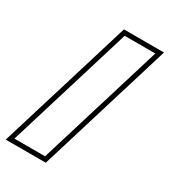

<svg xmlns="http://www.w3.org/2000/svg" viewBox="-222 -743 815 923"><g transform="rotate(30 185.5 -281.5)"><path d="M191.1 -20 165.1 65H-4.9L21.1 -20L181 -543L207 -628H377L351 -543ZM183.6 90 410.8 -653H188.5L-38.7 90Z"/></g></svg>

Font: Nordica Plus
Style: NordicaClassicBkOblOl
Weight: 900
Version: Version 1.01